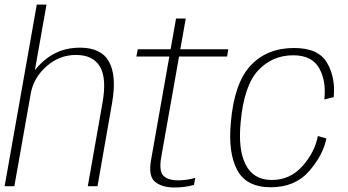

<svg xmlns="http://www.w3.org/2000/svg" viewBox="-25 -805 1505 830"><path d="M-5 0H37L176 -785H134ZM354.5 0H396.5L459.5 -360Q480 -476.5 446.5 -537.8Q413 -599 320.5 -599Q232 -599 167.5 -544.8Q103 -490.5 91 -423L107 -396.5Q119.5 -468.5 175.5 -518Q231.5 -567.5 303.5 -567.5Q377 -567.5 407 -517.2Q437 -467 418 -360Z M729.5 5.5Q773 5.5 813.5 -5.5L819 -36Q782 -25.5 746 -25.5Q701 -25.5 681.2 -45.5Q661.5 -65.5 672 -126L749 -560.5H956.5L962 -592H754.5L778 -725H736L712.5 -592H570.5L564.5 -560.5H707L628 -113.5Q615.5 -43 645.5 -18.8Q675.5 5.5 729.5 5.5Z M1145.5 4.5Q1250.5 4.5 1311 -64.8Q1371.5 -134 1386 -206.5L1349 -217Q1336.5 -148.5 1283.2 -87.8Q1230 -27 1149.5 -27Q1071 -27 1037.2 -92.8Q1003.5 -158.5 1015.5 -278Q1030 -435.5 1091.2 -500.8Q1152.5 -566 1242.5 -566Q1323.5 -566 1354.8 -510.2Q1386 -454.5 1377 -375L1417.5 -385Q1426 -469.5 1388.8 -533.5Q1351.5 -597.5 1246.5 -597.5Q1129 -597.5 1058.2 -521.5Q987.5 -445.5 973 -276.5Q960.5 -146 1000 -70.8Q1039.5 4.5 1145.5 4.5Z"/></svg>

Font: Anybody UltraCondensed Thin ExtraLight
Style: Italic
Weight: 250
Italic angle: -10°
Version: Version 1.111